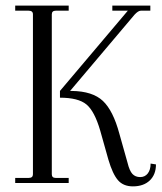

<svg xmlns="http://www.w3.org/2000/svg" viewBox="-20 -650 577 682"><path d="M164 -31Q164 -18 178 -18H224V0H34V-18H82Q97 -18 97 -31V-599Q97 -612 82 -612H34V-630H224V-612H178Q164 -612 164 -599ZM515 -69 534 -66Q534 -30 512 -9Q490 12 452 12Q418 12 399 -10Q380 -32 365 -83L336 -186Q316 -255 287 -279Q258 -303 193 -303V-327L434 -612H379V-630H514V-612H480Q471 -612 458 -598L229 -327H235Q309 -326 345.5 -291.5Q382 -257 404 -175L433 -72Q440 -43 450.5 -32Q461 -21 478 -21Q495 -21 505 -34Q515 -47 515 -69Z"/></svg>

Font: Arapey Thin
Style: Regular
Weight: 100
Designer: Eduardo Rodriguez Tunni
Foundry: Eduardo Rodriguez Tunni
Version: Version 4.000;hotconv 1.0.109;makeotfexe 2.5.65596